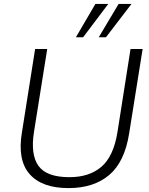

<svg xmlns="http://www.w3.org/2000/svg" viewBox="-20 -956 766 984"><path d="M331 8Q195 8 132 -63.5Q69 -135 92 -275L160 -705H222L154 -279Q136 -163 177.5 -105.5Q219 -48 336 -48Q438 -48 500 -101.5Q562 -155 582 -279L649 -705H711L642 -273Q619 -126 539.5 -59Q460 8 331 8ZM369 -765 469 -936H535L406 -765ZM486 -765 588 -936H654L523 -765Z"/></svg>

Font: Mulish Light
Style: Italic
Weight: 300
Italic angle: -9°
Designer: Vernon Adams
Foundry: Vernon Adams
Version: Version 3.603; ttfautohint (v1.8.3)